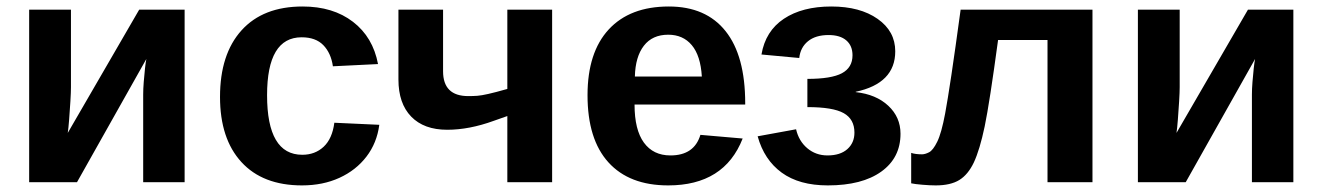

<svg xmlns="http://www.w3.org/2000/svg" viewBox="-20 -558 4050 588"><path d="M428.2 -377.4 215.8 0H69.3V-528.3H197.3V-291Q197.3 -276.4 195.6 -247.8Q193.8 -219.2 191.7 -191.4Q189.5 -163.6 187.5 -150.9L406.2 -528.3H545.4V0H418.5V-268.6Q418.5 -285.2 420.2 -307.1Q421.9 -329.1 424.1 -348.9Q426.3 -368.7 428.2 -377.4Z M904.8 9.8Q784.7 9.8 719.2 -61.8Q653.8 -133.3 653.8 -261.2Q653.8 -392.1 719.7 -465.1Q785.6 -538.1 906.7 -538.1Q1000 -538.1 1061 -491.2Q1122.1 -444.3 1137.7 -361.8L999.5 -355Q993.7 -395.5 970.2 -419.7Q946.8 -443.8 903.8 -443.8Q797.9 -443.8 797.9 -266.6Q797.9 -84 905.8 -84Q944.8 -84 971.2 -108.6Q997.6 -133.3 1003.9 -182.1L1141.6 -175.8Q1134.3 -120.1 1102.3 -78.4Q1070.3 -36.6 1019.5 -13.4Q968.8 9.8 904.8 9.8Z M1670.9 -528.3V0H1533.7V-202.6L1492.2 -188Q1417 -160.6 1349.6 -160.6Q1278.3 -160.6 1239.3 -200.9Q1200.2 -241.2 1200.2 -314.5V-528.3H1336.9V-339.8Q1336.9 -263.7 1414.1 -263.7Q1428.7 -263.7 1441.7 -264.6Q1454.6 -265.6 1475.3 -270.3Q1496.1 -274.9 1533.7 -285.6V-528.3Z M1923.3 -237.8Q1923.3 -160.6 1951.9 -121.3Q1980.5 -82 2033.2 -82Q2106 -82 2125 -145L2254.4 -133.8Q2198.2 9.8 2026.4 9.8Q1907.2 9.8 1843.3 -60.8Q1779.3 -131.3 1779.3 -266.6Q1779.3 -397.5 1844.2 -467.8Q1909.2 -538.1 2028.3 -538.1Q2142.1 -538.1 2202.1 -462.6Q2262.2 -387.2 2262.2 -241.7V-237.8ZM2129.4 -323.7Q2125.5 -387.7 2098.6 -419.7Q2071.8 -451.7 2026.4 -451.7Q1978 -451.7 1951.9 -418Q1925.8 -384.3 1924.3 -323.7Z M2515.1 9.8Q2427.7 9.8 2374 -29.3Q2320.3 -68.4 2300.3 -140.6L2418 -162.1Q2426.3 -126 2452.4 -104Q2478.5 -82 2514.2 -82Q2553.2 -82 2575 -101.3Q2596.7 -120.6 2596.7 -151.9Q2596.7 -192.9 2564 -211.4Q2531.2 -230 2452.6 -230V-316.4Q2525.9 -316.4 2558.3 -333.7Q2590.8 -351.1 2590.8 -388.7Q2590.8 -418 2571.8 -434.3Q2552.7 -450.7 2517.6 -450.7Q2477.5 -450.7 2454.3 -431.6Q2431.2 -412.6 2427.7 -380.4L2312 -391.1Q2324.2 -462.9 2380.6 -500.5Q2437 -538.1 2525.9 -538.1Q2613.8 -538.1 2667.7 -500.2Q2721.7 -462.4 2721.7 -400.9Q2721.7 -302.7 2600.6 -276.9V-275.9Q2663.1 -269 2700.4 -234.1Q2737.8 -199.2 2737.8 -148.4Q2737.8 -74.7 2679 -32.5Q2620.1 9.8 2515.1 9.8Z M2962.4 -60.5Q2944.8 -23.4 2918 -6.8Q2891.1 9.8 2845.7 9.8Q2828.1 9.8 2804.9 7.8Q2781.7 5.9 2770.5 3.4V-89.8Q2783.2 -85.4 2803.7 -85.4Q2813 -85.4 2825.2 -91.6Q2837.4 -97.7 2850.3 -124Q2863.3 -150.4 2874.5 -210.4Q2881.8 -249.5 2893.6 -327.9Q2905.3 -406.2 2921.9 -528.3H3325.7V0H3188V-435.5H3036.6Q3010.7 -243.7 2995.6 -170.9Q2980.5 -99.1 2962.4 -60.5Z M3823.7 -377.4 3611.3 0H3464.8V-528.3H3592.8V-291Q3592.8 -276.4 3591.1 -247.8Q3589.4 -219.2 3587.2 -191.4Q3585 -163.6 3583 -150.9L3801.8 -528.3H3940.9V0H3814V-268.6Q3814 -285.2 3815.7 -307.1Q3817.4 -329.1 3819.6 -348.9Q3821.8 -368.7 3823.7 -377.4Z"/></svg>

Font: Arimo
Style: Bold
Weight: 700
Designer: Steve Matteson
Foundry: Monotype Imaging Inc.
Version: Version 1.33